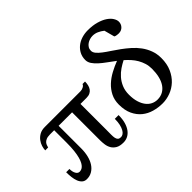

<svg xmlns="http://www.w3.org/2000/svg" viewBox="-130 -1049 1373 1373"><g transform="rotate(-45 556.5 -362.5)"><path d="M574.2 -151.9Q574.2 -110.8 565.2 -80.1Q556.2 -49.3 540.8 -28.8Q525.4 -8.3 504.9 2Q484.4 12.2 460.9 12.2Q424.3 12.2 403.1 -0.2Q381.8 -12.7 370.6 -31.7Q359.4 -50.8 356.2 -73.7Q353 -96.7 353 -118.2V-400.9H216.8V-171.9Q216.8 -132.8 208.5 -99.1Q200.2 -65.4 184.1 -40.8Q168 -16.1 144.5 -2Q121.1 12.2 90.8 12.2Q69.3 12.2 55.4 0Q41.5 -12.2 33.7 -32Q25.9 -51.8 22.9 -76.9Q20 -102.1 20 -127.9H53.2Q53.2 -98.6 63.7 -80.3Q74.2 -62 90.8 -62Q98.1 -62 107.2 -64.7Q116.2 -67.4 125.2 -75.4Q134.3 -83.5 142.6 -98.1Q150.9 -112.8 157.5 -136.5Q164.1 -160.2 168 -194.1Q171.9 -228 171.9 -274.9V-400.9H129.9Q105 -400.9 90.8 -394.5Q76.7 -388.2 69.3 -379.2Q62 -370.1 59.1 -360.4Q56.2 -350.6 54.2 -344.2H24.9Q24.9 -360.8 31.2 -381.8Q37.6 -402.8 51.5 -421.4Q65.4 -439.9 87.4 -452.4Q109.4 -464.8 141.1 -464.8H501Q517.6 -464.8 531.7 -472.7Q545.9 -480.5 548.8 -491.2H574.2Q574.2 -472.7 570.3 -456.3Q566.4 -439.9 557.6 -427.5Q548.8 -415 534.4 -408Q520 -400.9 499 -400.9H438V-134.8Q438 -109.9 437.7 -89.8Q437.5 -69.8 440.4 -56.2Q443.4 -42.5 451.2 -35.2Q459 -27.8 475.1 -27.8Q486.3 -27.8 497.3 -35.2Q508.3 -42.5 516.8 -57.9Q525.4 -73.2 530.8 -96.7Q536.1 -120.1 536.1 -151.9Z M977.5 -216.8Q977.5 -247.1 969.5 -273.2Q961.4 -299.3 948 -322.5Q934.6 -345.7 916.3 -366Q897.9 -386.2 877.4 -404.3Q852.1 -391.6 825.9 -374Q799.8 -356.4 778.3 -332Q756.8 -307.6 743.2 -275.6Q729.5 -243.7 729.5 -202.6Q729.5 -160.6 739 -128.9Q748.5 -97.2 764.9 -75.7Q781.2 -54.2 803.2 -43.5Q825.2 -32.7 850.1 -32.7Q881.3 -32.7 905.3 -46.1Q929.2 -59.6 945.3 -83.7Q961.4 -107.9 969.5 -141.8Q977.5 -175.8 977.5 -216.8ZM1048.3 -622.6Q1048.3 -612.3 1044.7 -601.8Q1041 -591.3 1033.4 -582.8Q1025.9 -574.2 1014.6 -568.8Q1003.4 -563.5 988.3 -563.5Q985.4 -563.5 980 -564Q974.6 -564.5 969.2 -565.2Q963.9 -565.9 958.5 -567.4Q953.1 -568.8 950.2 -571.3L929.2 -649.9Q909.7 -665.5 888.4 -675Q867.2 -684.6 843.3 -684.6Q829.6 -684.6 814.9 -680.4Q800.3 -676.3 787.8 -667.7Q775.4 -659.2 767.3 -646.5Q759.3 -633.8 759.3 -616.7Q759.3 -600.1 772.9 -583.7Q786.6 -567.4 809.1 -550.3Q831.5 -533.2 860.4 -514.4Q889.2 -495.6 919.2 -473.6Q949.2 -451.7 978 -426.3Q1006.8 -400.9 1029.3 -370.4Q1051.8 -339.8 1065.4 -303.5Q1079.1 -267.1 1079.1 -223.6Q1079.1 -165 1059.3 -120.8Q1039.6 -76.7 1008.1 -47.1Q976.6 -17.6 936.8 -2.7Q897 12.2 856.9 12.2Q813 12.2 771.7 0.5Q730.5 -11.2 698.7 -37.1Q667 -63 647.7 -104Q628.4 -145 628.4 -203.6Q628.4 -250 646.7 -286.1Q665 -322.3 694.8 -350.1Q724.6 -377.9 762.7 -398.4Q800.8 -418.9 840.3 -434.1Q811.5 -456.1 783.4 -476.1Q755.4 -496.1 733.4 -515.9Q711.4 -535.6 697.8 -555.9Q684.1 -576.2 684.1 -598.6Q684.1 -631.3 697.5 -657Q710.9 -682.6 733.2 -700.4Q755.4 -718.3 784.7 -727.5Q814 -736.8 846.2 -736.8Q896.5 -736.8 934.6 -725.8Q972.7 -714.8 997.8 -698Q1022.9 -681.2 1035.6 -660.9Q1048.3 -640.6 1048.3 -622.6Z"/></g></svg>

Font: BabelStone Roman
Style: Regular
Weight: 400
Designer: Walt Agee, Victor Gaultney, Peter Martin, Debbi Hosken, Becca Hirsbrunner (SIL); Andrew West (BabelStone)
Foundry: BabelStone
Version: Version 16.000